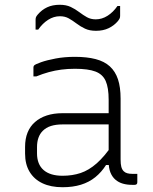

<svg xmlns="http://www.w3.org/2000/svg" viewBox="-20 -774 640 804"><path d="M485 -361Q485 -330 485 -298Q485 -266 485 -233.5Q485 -201 485 -169Q485 -137 485 -106Q485 -87 488 -75.5Q491 -64 498 -57Q504 -51 513 -48.5Q522 -46 534 -46Q536 -46 538.5 -46Q541 -46 543 -46H555Q555 -37 555 -28.5Q555 -20 555 -11Q555 -5 552 -2.5Q549 0 544 0Q539 0 537 0Q535 0 532 0Q512 0 494.5 -5Q477 -10 463.5 -21.5Q450 -33 442.5 -51.5Q435 -70 435 -97Q435 -135 435 -178Q435 -221 435 -259Q435 -275 435 -291.5Q435 -308 435 -324Q435 -340 435 -356Q435 -407 422.5 -435Q410 -463 379.5 -474.5Q349 -486 294 -486Q264 -486 237 -482.5Q210 -479 184.5 -472Q159 -465 132 -454H120Q120 -464 120 -473Q120 -482 120 -492Q120 -495 121 -497Q122 -499 123 -500Q128 -505 152 -513.5Q176 -522 213 -529Q250 -536 294 -536Q344 -536 380.5 -526.5Q417 -517 440 -496Q463 -475 474 -442Q485 -409 485 -361ZM135 -132Q135 -86 162.5 -62Q190 -38 242 -38Q283 -38 317.5 -49.5Q352 -61 385 -90Q418 -119 454 -172V-83H424Q405 -53 379 -32Q353 -11 319 -0.5Q285 10 242 10Q193 10 158 -6.5Q123 -23 104 -54.5Q85 -86 85 -131V-159Q85 -193 95.5 -219Q106 -245 126.5 -263Q147 -281 176 -290.5Q205 -300 242 -300Q276 -300 308 -300Q340 -300 373.5 -300Q407 -300 445 -300Q453 -300 456.5 -294Q460 -288 461 -277.5Q462 -267 462 -253Q420 -253 386.5 -253Q353 -253 319.5 -253Q286 -253 242 -253Q214 -253 193.5 -246.5Q173 -240 159 -226Q147 -214 141 -197Q135 -180 135 -158ZM381 -693Q407 -693 430.5 -708Q454 -723 472 -749H483Q483 -743 483 -735Q483 -727 483 -720Q483 -713 483 -708Q483 -702 481.5 -698Q480 -694 474 -686Q458 -667 435 -656Q412 -645 382 -645Q355 -645 336 -654Q317 -663 300.5 -675.5Q284 -688 268 -697Q252 -706 231 -706Q205 -706 181.5 -691Q158 -676 140 -650H129Q129 -656 129 -664Q129 -672 129 -679.5Q129 -687 129 -691Q129 -697 130.5 -701.5Q132 -706 138 -713Q155 -733 177.5 -743.5Q200 -754 230 -754Q257 -754 276 -745Q295 -736 311.5 -723.5Q328 -711 344 -702Q360 -693 381 -693Z"/></svg>

Font: Recursive Light
Style: Regular
Weight: 300
Version: Version 1.085